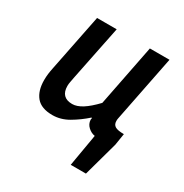

<svg xmlns="http://www.w3.org/2000/svg" viewBox="-156 -613 868 907"><g transform="rotate(30 278.0 -159.5)"><path d="M354 172 384 -3Q364 -6 347 -21.5Q330 -37 329 -59Q329 -62 329.5 -65Q330 -68 331 -70H327Q290 -37 248 -12.5Q206 12 161 12Q100 12 72.5 -21Q45 -54 45 -112Q45 -130 47 -146Q49 -162 53 -181L115 -491H222L162 -195Q159 -178 156.5 -166Q154 -154 154 -143Q154 -112 169.5 -96Q185 -80 216 -80Q241 -80 270.5 -98.5Q300 -117 337 -156L403 -491H510L439 -133Q438 -129 437.5 -125Q437 -121 437 -116Q437 -96 451 -87.5Q465 -79 499 -79L489 -16L437 172Z"/></g></svg>

Font: Source Sans 3 SemiBold
Style: Italic
Weight: 600
Italic angle: -11°
Designer: Paul D. Hunt
Foundry: Adobe
Version: Version 3.046;hotconv 1.0.118;makeotfexe 2.5.65603